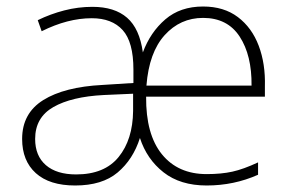

<svg xmlns="http://www.w3.org/2000/svg" viewBox="-20 -560 893 590"><path d="M604 -540Q668 -540 711 -507.5Q754 -475 775 -419.5Q796 -364 794 -294V-263H429Q428 -147 477.5 -86Q527 -25 615 -25Q660 -25 694 -32.5Q728 -40 773 -61V-23Q699 10 615 10Q534 10 482.5 -30.5Q431 -71 410 -136Q389 -70 341.5 -30Q294 10 211 10Q132 10 90 -28Q48 -66 48 -133Q48 -212 113 -252.5Q178 -293 295 -299L390 -305V-346Q390 -431 357 -467.5Q324 -504 262 -504Q188 -504 108 -464L96 -498Q135 -517 177.5 -528Q220 -539 264 -539Q332 -539 370.5 -505.5Q409 -472 419 -399Q442 -461 488 -500.5Q534 -540 604 -540ZM604 -505Q534 -505 486 -452Q438 -399 430 -297H753Q754 -390 716.5 -447.5Q679 -505 604 -505ZM299 -268Q200 -263 144 -231Q88 -199 88 -133Q88 -81 121 -52.5Q154 -24 214 -24Q301 -24 344.5 -77.5Q388 -131 389 -219V-272Z"/></svg>

Font: Noto Sans Devanagari ExtraLight
Style: Regular
Weight: 200
Designer: Jelle Bosma - Monotype Design Team
Foundry: Monotype Imaging Inc.
Version: Version 2.004; ttfautohint (v1.8.4.7-5d5b)